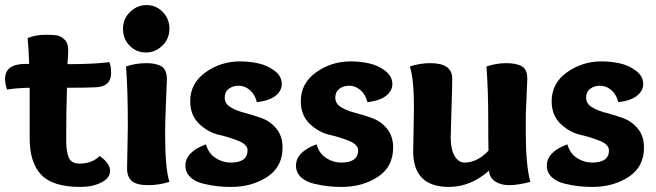

<svg xmlns="http://www.w3.org/2000/svg" viewBox="-20 -727 2586 757"><path d="M97 -181V-381Q45 -380 8 -374Q0 -396 0 -416Q0 -475 81 -475H95Q93 -536 89 -577Q121 -590 162 -590Q189 -590 204.5 -587.5Q220 -585 234.5 -571Q249 -557 249 -530Q249 -514 246 -474Q350 -474 411 -482Q418 -468 418 -439Q418 -386 359 -383Q321 -381 244 -381Q241 -282 241 -183Q241 -159 242 -146.5Q243 -134 247.5 -116Q252 -98 263.5 -90Q275 -82 293 -82Q343 -82 373 -112Q414 -83 414 -53Q414 -25 379.5 -7.5Q345 10 297 10Q188 10 142.5 -38Q97 -86 97 -181Z M556 -520Q518 -520 491.5 -546.5Q465 -573 465 -614Q465 -653 493 -680Q521 -707 558 -707Q595 -707 621.5 -680Q648 -653 648 -614Q648 -574 620 -547Q592 -520 556 -520ZM558 -478Q596 -478 617 -465Q638 -452 638 -414Q638 -408 634.5 -326Q631 -244 631 -203Q631 -61 648 -10Q606 3 565 3Q518 3 499.5 -13.5Q481 -30 481 -62Q481 -78 482.5 -137Q484 -196 484 -231Q484 -374 477 -465Q515 -478 558 -478Z M993 -324Q985 -355 965 -372Q945 -389 921 -389Q898 -389 882 -377Q866 -365 866 -342Q866 -318 889.5 -304Q913 -290 946.5 -281.5Q980 -273 1013.5 -260.5Q1047 -248 1070.5 -219Q1094 -190 1094 -145Q1094 -69 1033.5 -29.5Q973 10 891 10Q865 10 840 7.5Q815 5 782.5 -2.5Q750 -10 730.5 -28.5Q711 -47 711 -74Q711 -128 792 -158Q802 -122 830 -104Q858 -86 889 -86Q956 -86 956 -134Q956 -157 920.5 -171.5Q885 -186 843 -195.5Q801 -205 765.5 -238.5Q730 -272 730 -328Q730 -399 790.5 -442Q851 -485 927 -485Q962 -485 997.5 -477.5Q1033 -470 1062 -448.5Q1091 -427 1091 -396Q1091 -369 1066.5 -349.5Q1042 -330 993 -324Z M1429 -324Q1421 -355 1401 -372Q1381 -389 1357 -389Q1334 -389 1318 -377Q1302 -365 1302 -342Q1302 -318 1325.5 -304Q1349 -290 1382.5 -281.5Q1416 -273 1449.5 -260.5Q1483 -248 1506.5 -219Q1530 -190 1530 -145Q1530 -69 1469.5 -29.5Q1409 10 1327 10Q1301 10 1276 7.5Q1251 5 1218.5 -2.5Q1186 -10 1166.5 -28.5Q1147 -47 1147 -74Q1147 -128 1228 -158Q1238 -122 1266 -104Q1294 -86 1325 -86Q1392 -86 1392 -134Q1392 -157 1356.5 -171.5Q1321 -186 1279 -195.5Q1237 -205 1201.5 -238.5Q1166 -272 1166 -328Q1166 -399 1226.5 -442Q1287 -485 1363 -485Q1398 -485 1433.5 -477.5Q1469 -470 1498 -448.5Q1527 -427 1527 -396Q1527 -369 1502.5 -349.5Q1478 -330 1429 -324Z M2071 -10Q2022 3 1987 3Q1955 3 1932.5 -11.5Q1910 -26 1908 -54Q1835 10 1750 10Q1609 10 1609 -131Q1609 -134 1610.5 -204Q1612 -274 1612 -309Q1612 -413 1596 -465Q1635 -478 1677 -478Q1763 -478 1763 -417Q1763 -384 1760 -294Q1757 -204 1757 -186Q1757 -138 1772.5 -112Q1788 -86 1811 -86Q1862 -86 1906 -133Q1905 -172 1905 -254Q1905 -370 1898 -465Q1938 -478 1975 -478Q2015 -478 2037 -466Q2059 -454 2059 -416Q2059 -406 2056.5 -355Q2054 -304 2053 -275V-203Q2053 -76 2071 -10Z M2418 -324Q2410 -355 2390 -372Q2370 -389 2346 -389Q2323 -389 2307 -377Q2291 -365 2291 -342Q2291 -318 2314.5 -304Q2338 -290 2371.5 -281.5Q2405 -273 2438.5 -260.5Q2472 -248 2495.5 -219Q2519 -190 2519 -145Q2519 -69 2458.5 -29.5Q2398 10 2316 10Q2290 10 2265 7.5Q2240 5 2207.5 -2.5Q2175 -10 2155.5 -28.5Q2136 -47 2136 -74Q2136 -128 2217 -158Q2227 -122 2255 -104Q2283 -86 2314 -86Q2381 -86 2381 -134Q2381 -157 2345.5 -171.5Q2310 -186 2268 -195.5Q2226 -205 2190.5 -238.5Q2155 -272 2155 -328Q2155 -399 2215.5 -442Q2276 -485 2352 -485Q2387 -485 2422.5 -477.5Q2458 -470 2487 -448.5Q2516 -427 2516 -396Q2516 -369 2491.5 -349.5Q2467 -330 2418 -324Z"/></svg>

Font: Overlock Black
Style: Regular
Weight: 900
Designer: Dario Muhafara
Foundry: Dario Manuel Muhafara
Version: Version 1.002